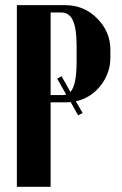

<svg xmlns="http://www.w3.org/2000/svg" viewBox="-20 -719 470 739"><path d="M44.9 -699.2H230Q303.7 -699.2 354.2 -647.9Q404.8 -596.7 404.8 -527.8V-497.1Q404.8 -438 367.7 -390.1Q330.6 -342.3 272 -329.1L297.9 -284.2L280.8 -274.9L252 -326.2Q246.1 -325.2 232.9 -325.2H174.8V0H44.9ZM274.9 -481.9V-542Q274.9 -609.4 260.7 -640.1Q246.6 -670.9 215.8 -670.9H174.8V-353H222.2Q227.1 -353 234.9 -355L200.2 -416L216.8 -425.8L251 -365.2Q274.9 -390.6 274.9 -481.9Z"/></svg>

Font: Moniqa Black Heading
Style: Regular
Weight: 900
Designer: Rajesh Rajput
Foundry: Rajesh Rajput
Version: Version 1.000